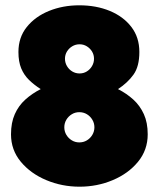

<svg xmlns="http://www.w3.org/2000/svg" viewBox="-20 -692 610 724"><path d="M280 12Q213.5 12 154.5 -12.8Q95.5 -37.5 58.5 -82Q21.5 -126.5 21.5 -185.5Q21.5 -229.5 35.8 -261.5Q50 -293.5 75.5 -316.5Q101 -339.5 133.5 -356Q108.5 -372 89.5 -390.5Q70.5 -409 60 -434.2Q49.5 -459.5 49.5 -496Q49.5 -551 81 -590.2Q112.5 -629.5 164.8 -650.8Q217 -672 279 -672Q343 -672 394.2 -650.8Q445.5 -629.5 475.5 -590.2Q505.5 -551 505.5 -496Q505.5 -441.5 483.5 -410.8Q461.5 -380 425 -356Q457.5 -339.5 482.8 -316.5Q508 -293.5 522.5 -261.5Q537 -229.5 537 -185.5Q537 -126.5 500.5 -82Q464 -37.5 405.2 -12.8Q346.5 12 280 12ZM279 -155Q295 -155 307.8 -162.8Q320.5 -170.5 328.2 -183.5Q336 -196.5 336 -212Q336 -227.5 328.2 -240.5Q320.5 -253.5 307.8 -261.2Q295 -269 279 -269Q263.5 -269 250.8 -261.2Q238 -253.5 230.2 -240.5Q222.5 -227.5 222.5 -212Q222.5 -196.5 230.2 -183.5Q238 -170.5 250.8 -162.8Q263.5 -155 279 -155ZM280 -415Q295 -415 307.2 -422.5Q319.5 -430 327 -442.8Q334.5 -455.5 334.5 -470.5Q334.5 -485.5 327 -497.8Q319.5 -510 307.2 -517.5Q295 -525 280 -525Q265 -525 252.5 -517.5Q240 -510 232.5 -497.8Q225 -485.5 225 -470.5Q225 -455.5 232.5 -442.8Q240 -430 252.5 -422.5Q265 -415 280 -415Z"/></svg>

Font: League Spartan Thin Black
Style: Regular
Weight: 900
Version: Version 2.002